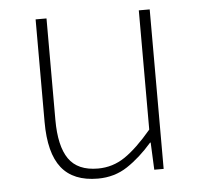

<svg xmlns="http://www.w3.org/2000/svg" viewBox="-44 -573 665 632"><g transform="rotate(-5 288.5 -257.0)"><path d="M255 13Q174 13 135 -36Q96 -85 96 -188V-527H132V-192Q132 -105 161.5 -62.5Q191 -20 258 -20Q307 -20 347.5 -47.5Q388 -75 437 -133V-527H473V0H442L438 -90H436Q396 -44 353 -15.5Q310 13 255 13Z"/></g></svg>

Font: Noto Sans SC Thin
Style: Regular
Weight: 100
Designer: Ryoko NISHIZUKA 西塚涼子 (kana, bopomofo & ideographs); Paul D. Hunt (Latin, Greek & Cyrillic); Sandoll Communications 산돌커뮤니
Foundry: Adobe
Version: Version 2.004-H2;hotconv 1.0.118;makeotfexe 2.5.65603